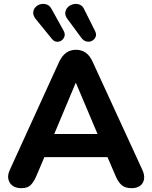

<svg xmlns="http://www.w3.org/2000/svg" viewBox="-20 -974 793 1003"><path d="M91 9Q63 9 45.5 -4Q28 -17 23.5 -39Q19 -61 32 -88L288 -649Q304 -683 326 -698.5Q348 -714 377 -714Q406 -714 428 -698.5Q450 -683 465 -649L723 -88Q736 -61 732.5 -38.5Q729 -16 712 -3.5Q695 9 668 9Q634 9 615.5 -7Q597 -23 583 -57L523 -196L585 -153H168L230 -196L171 -57Q156 -22 139.5 -6.5Q123 9 91 9ZM375 -540 247 -235 220 -274H533L506 -235L377 -540ZM406 -775 333 -874Q319 -892 321 -908.5Q323 -925 334.5 -936.5Q346 -948 362.5 -952Q379 -956 395.5 -950Q412 -944 420 -925L477 -811Q485 -795 479.5 -781.5Q474 -768 461 -761Q448 -754 433 -757Q418 -760 406 -775ZM251 -771 167 -874Q153 -892 153.5 -908Q154 -924 165 -936Q176 -948 192 -952Q208 -956 224 -950.5Q240 -945 250 -926L312 -814Q321 -798 317 -784.5Q313 -771 302 -763Q291 -755 276.5 -756Q262 -757 251 -771Z"/></svg>

Font: Nunito ExtraLight ExtraBold
Style: Regular
Weight: 800
Version: Version 3.602